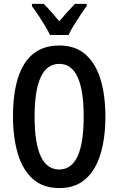

<svg xmlns="http://www.w3.org/2000/svg" viewBox="-20 -959 609 989"><path d="M522.9 -357.9Q522.9 -250 498.3 -167Q473.6 -84 421.1 -37.1Q368.7 9.8 285.6 9.8Q201.2 9.8 148.4 -37.8Q95.7 -85.4 71.3 -168.7Q46.9 -252 46.9 -358.9Q46.9 -540.5 107.2 -632.6Q167.5 -724.6 285.6 -724.6Q368.7 -724.6 421.1 -678Q473.6 -631.3 498.3 -548.8Q522.9 -466.3 522.9 -357.9ZM158.2 -357.9Q158.2 -85.9 285.2 -85.9Q411.1 -85.9 411.1 -357.9Q411.1 -629.9 285.6 -629.9Q158.2 -629.9 158.2 -357.9ZM237.8 -778.8Q227.5 -799.8 211.7 -826.4Q195.8 -853 178 -879.9Q160.2 -906.7 144.5 -927.2V-939H205.1Q222.7 -922.4 243.4 -898.7Q264.2 -875 285.2 -849.6Q309.1 -877.9 326.7 -897.2Q344.2 -916.5 366.2 -939H426.3V-927.2Q411.6 -907.7 394 -881.3Q376.5 -855 359.9 -827.9Q343.3 -800.8 333 -778.8Z"/></svg>

Font: Open Sans Condensed SemiBold
Style: Regular
Weight: 600
Width: 3
Designer: Monotype Design Team
Foundry: Monotype Imaging Inc.
Version: Version 3.000; ttfautohint (v1.8.4)